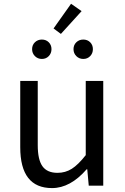

<svg xmlns="http://www.w3.org/2000/svg" viewBox="-20 -963 646 996"><path d="M250 12.7Q85 12.7 85 -199.2V-543H175.8V-210Q175.8 -134.8 200.2 -100.6Q224.6 -66.4 278.3 -66.4Q319.3 -66.4 352.5 -87.4Q385.7 -108.4 424.8 -158.2V-543H515.6V0H440.4L432.6 -85H429.7Q344.7 12.7 250 12.7ZM295.9 -787.1 257.8 -815.4 348.6 -943.4 403.3 -905.3ZM232.9 -671.9Q218.8 -657.2 197.3 -657.2Q175.8 -657.2 161.1 -671.9Q146.5 -686.5 146.5 -708Q146.5 -729.5 161.1 -743.7Q175.8 -757.8 197.3 -757.8Q218.8 -757.8 232.9 -743.7Q247.1 -729.5 247.1 -708Q247.1 -686.5 232.9 -671.9ZM447.8 -671.9Q433.6 -657.2 412.1 -657.2Q390.6 -657.2 376 -671.9Q361.3 -686.5 361.3 -708Q361.3 -729.5 376 -743.7Q390.6 -757.8 412.1 -757.8Q433.6 -757.8 447.8 -743.7Q461.9 -729.5 461.9 -708Q461.9 -686.5 447.8 -671.9Z"/></svg>

Font: Nasu
Style: Regular
Weight: 400
Designer: Ryoko NISHIZUKA (kana &amp; ideographs); Paul D. Hunt (Latin, Greek &amp; Cyrillic); Wenlong ZHANG (bopomofo); Sandoll C
Version: Version 2014.1215